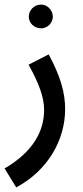

<svg xmlns="http://www.w3.org/2000/svg" viewBox="-51 -590 362 840"><path d="M129 -466C156 -466 180 -489 180 -517C180 -546 156 -570 129 -570C99 -570 75 -546 75 -517C75 -489 99 -466 129 -466ZM20 230C161 154 234 20 234 -113C234 -183 214 -256 162 -352L74 -307C119 -226 142 -165 142 -109C142 -16 93 75 -31 147Z"/></svg>

Font: Noto Sans Arabic UI XCn Md
Style: Regular
Weight: 500
Width: 2
Designer: Monotype Design Team, Nadine Chahine and Nizar Qandah
Foundry: Monotype Imaging Inc.
Version: Version 2.010